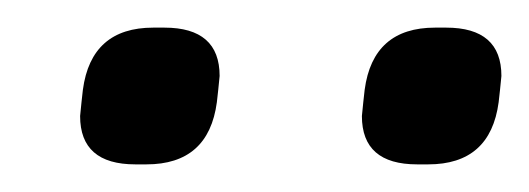

<svg xmlns="http://www.w3.org/2000/svg" viewBox="-20 -758 383 139"><path d="M38 -674 39 -684 40 -693Q46 -738 91 -738H99Q139 -738 139 -703L138 -693L137 -684Q131 -639 86 -639H78Q38 -639 38 -674ZM242 -674 243 -684 244 -693Q250 -738 295 -738H303Q343 -738 343 -703L342 -693L341 -684Q335 -639 290 -639H282Q242 -639 242 -674Z"/></svg>

Font: Krub
Style: Italic
Weight: 400
Italic angle: -8°
Designer: Ekaluck Peanpanawate
Foundry: Cadson Demak Co.,Ltd.
Version: Version 1.000; ttfautohint (v1.6)